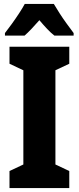

<svg xmlns="http://www.w3.org/2000/svg" viewBox="-20 -950 398 970"><path d="M330 0H28V-86L98 -119V-595L28 -628V-714H330V-628L260 -595V-119L330 -86ZM252 -930Q265 -908 281 -883Q297 -858 315.5 -832.5Q334 -807 352 -783V-770H255Q237 -784 218.5 -803.5Q200 -823 179 -848Q157 -823 138.5 -803.5Q120 -784 104 -770H5V-783Q20 -802 39.5 -829Q59 -856 77 -883.5Q95 -911 105 -930Z"/></svg>

Font: Noto Sans Display Condensed ExtraBold
Style: Regular
Weight: 800
Width: 3
Designer: Monotype Design Team
Foundry: Monotype Imaging Inc.
Version: Version 2.003